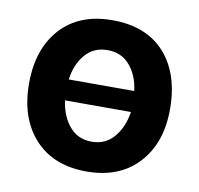

<svg xmlns="http://www.w3.org/2000/svg" viewBox="-68 -620 742 715"><g transform="rotate(10 303.0 -263.0)"><path d="M301.8 -548.8Q430.2 -548.8 500 -471.2Q569.8 -393.6 569.8 -258.8Q569.8 -130.9 498.5 -54Q427.2 22.9 303.2 22.9Q177.7 22.9 106.9 -54.7Q36.1 -132.3 36.1 -263.2Q36.1 -394 106.4 -471.4Q176.8 -548.8 301.8 -548.8ZM426.8 -303.2Q419.9 -360.8 387.9 -398.4Q356 -436 303.2 -436Q250.5 -436 218.5 -398.2Q186.5 -360.4 179.2 -303.2ZM179.2 -224.1Q186.5 -166.5 218.3 -128.2Q250 -89.8 303.2 -89.8Q355.5 -89.8 387.7 -128.4Q419.9 -167 428.2 -224.1Z"/></g></svg>

Font: Miedinger*
Style: Bold
Weight: 700
Version: Version 001.000